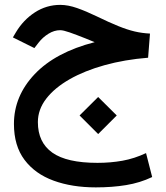

<svg xmlns="http://www.w3.org/2000/svg" viewBox="-20 -457 698 807"><path d="M377.9 -279.8Q369.6 -283.2 362.5 -286.1Q355.5 -289.1 339.8 -295.4Q299.3 -311.5 272.7 -320.8Q246.1 -330.1 232.9 -330.1Q208 -330.1 183.8 -315.2Q159.7 -300.3 142.6 -278.3L124.5 -254.9L34.2 -299.8L46.9 -321.3Q78.1 -373.5 126.7 -405Q175.3 -436.5 233.4 -436.5Q266.1 -436.5 304.2 -423.1Q342.3 -409.7 385.7 -388.7Q439 -362.8 477.1 -347.4Q515.1 -332 546.4 -324.7Q577.6 -317.4 610.4 -315.9L602.5 -214.4Q503.9 -206.5 419.7 -183.1Q335.4 -159.7 272.5 -123.8Q209.5 -87.9 174.3 -42.2Q139.2 3.4 139.2 56.2Q139.2 141.6 200 184.6Q260.7 227.5 389.6 227.5Q444.8 227.5 494.9 218.5Q544.9 209.5 593.8 186.5L619.6 287.1Q568.4 311.5 510 321Q451.7 330.6 382.8 330.6Q282.7 330.6 205.1 302.2Q127.4 273.9 83 214.8Q38.6 155.8 38.6 64Q38.6 -53.2 125.7 -145.3Q212.9 -237.3 377.9 -279.8ZM314.5 28.3 392.6 -49.3 470.7 28.3 392.6 106.4Z"/></svg>

Font: Vazir Medium WOL-UI
Style: Medium-WOL-UI
Weight: 500
Designer: Saber Rastikerdar
Foundry: Saber Rastikerdar
Version: Version 30.1.0